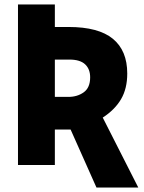

<svg xmlns="http://www.w3.org/2000/svg" viewBox="-20 -734 640 854"><path d="M409 100 294 -158H224V0H60V-714H224V-614H285Q418 -614 482 -561.5Q546 -509 546 -407Q546 -340 518.5 -293Q491 -246 437 -211L595 100ZM284 -303Q324 -303 352.5 -323.5Q381 -344 381 -390Q381 -427 358.5 -448Q336 -469 289 -469H224V-303Z"/></svg>

Font: Noto Sans Mono Black
Style: Regular
Weight: 900
Designer: Monotype Design Team
Foundry: Monotype Imaging Inc.
Version: Version 2.014